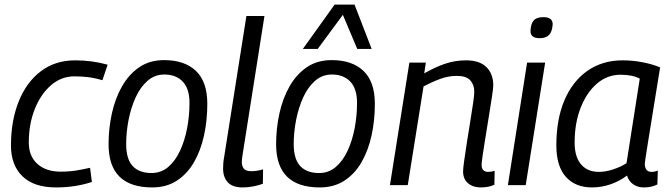

<svg xmlns="http://www.w3.org/2000/svg" viewBox="-20 -810 2936 840"><path d="M225 10Q129 10 78.5 -38.5Q28 -87 28 -174Q28 -282 62 -366.5Q96 -451 159 -498.5Q222 -546 309 -546Q383 -546 451 -527L428 -459Q395 -469 365 -472.5Q335 -476 306 -476Q248 -476 203 -437Q158 -398 132 -332.5Q106 -267 106 -187Q106 -126 144 -92.5Q182 -59 245 -59Q282 -59 313 -64Q344 -69 374 -76L382 -14Q350 -3 310 3.5Q270 10 225 10Z M646 10Q455 10 455 -179Q455 -248 469.5 -314Q484 -380 514 -432.5Q544 -485 589.5 -516Q635 -547 698 -547Q788 -547 837.5 -499.5Q887 -452 887 -356Q887 -283 872.5 -217Q858 -151 828.5 -100Q799 -49 753.5 -19.5Q708 10 646 10ZM643 -53Q685 -53 716 -79.5Q747 -106 767.5 -150Q788 -194 798.5 -248.5Q809 -303 809 -360Q809 -422 779.5 -453Q750 -484 699 -484Q657 -484 625.5 -456.5Q594 -429 573.5 -384Q553 -339 542.5 -285.5Q532 -232 532 -180Q532 -114 560.5 -83.5Q589 -53 643 -53Z M1058 -740H1137L1043 -144Q1041 -132 1039.5 -121Q1038 -110 1038 -100Q1038 -84 1046.5 -72.5Q1055 -61 1080 -61Q1092 -61 1104.5 -63Q1117 -65 1131 -69L1130 -6Q1111 1 1088 5.5Q1065 10 1042 10Q997 10 976.5 -12.5Q956 -35 956 -73Q956 -84 957 -96.5Q958 -109 960 -119Z M1379 10Q1188 10 1188 -179Q1188 -248 1202.5 -314Q1217 -380 1247 -432.5Q1277 -485 1322.5 -516Q1368 -547 1431 -547Q1521 -547 1570.5 -499.5Q1620 -452 1620 -356Q1620 -283 1605.5 -217Q1591 -151 1561.5 -100Q1532 -49 1486.5 -19.5Q1441 10 1379 10ZM1376 -53Q1418 -53 1449 -79.5Q1480 -106 1500.5 -150Q1521 -194 1531.5 -248.5Q1542 -303 1542 -360Q1542 -422 1512.5 -453Q1483 -484 1432 -484Q1390 -484 1358.5 -456.5Q1327 -429 1306.5 -384Q1286 -339 1275.5 -285.5Q1265 -232 1265 -180Q1265 -114 1293.5 -83.5Q1322 -53 1376 -53ZM1305 -596 1444 -790H1531L1606 -596H1543L1480 -745L1370 -596Z M1771 -536H1843L1836 -489Q1881 -515 1925.5 -530.5Q1970 -546 2019 -546Q2078 -546 2108 -516.5Q2138 -487 2138 -436Q2138 -424 2132.5 -388Q2127 -352 2119.5 -305.5Q2112 -259 2104.5 -213Q2097 -167 2092 -133Q2087 -99 2087 -89Q2087 -58 2116 -58Q2131 -58 2144 -63L2143 -2Q2129 5 2113 7.5Q2097 10 2083 10Q2049 10 2027.5 -8.5Q2006 -27 2006 -60Q2006 -73 2011 -108.5Q2016 -144 2023 -189Q2030 -234 2037.5 -279.5Q2045 -325 2050 -360Q2055 -395 2055 -408Q2055 -439 2037.5 -458.5Q2020 -478 1979 -478Q1942 -478 1906.5 -465Q1871 -452 1833 -432L1764 0H1686Z M2357 -735Q2398 -735 2398 -704Q2396 -672 2382.5 -657.5Q2369 -643 2341 -643Q2300 -643 2301 -675Q2302 -705 2314.5 -720Q2327 -735 2357 -735ZM2202 0 2286 -536H2365L2280 0Z M2797 10Q2770 10 2750.5 -3.5Q2731 -17 2723 -42Q2692 -18 2652 -4Q2612 10 2570 10Q2497 10 2455.5 -36.5Q2414 -83 2414 -174Q2414 -288 2449.5 -371.5Q2485 -455 2550.5 -500.5Q2616 -546 2704 -546Q2748 -546 2792 -537.5Q2836 -529 2868 -515Q2848 -392 2835 -311.5Q2822 -231 2814.5 -184.5Q2807 -138 2804 -117.5Q2801 -97 2801 -94Q2801 -58 2831 -58Q2845 -58 2858 -64L2856 -3Q2831 10 2797 10ZM2721 -96 2779 -466Q2747 -483 2695 -483Q2637 -483 2592 -444.5Q2547 -406 2520.5 -339Q2494 -272 2494 -186Q2494 -124 2522 -91Q2550 -58 2600 -58Q2630 -58 2663 -69Q2696 -80 2721 -96Z"/></svg>

Font: Georama
Style: Italic
Weight: 400
Italic angle: -9°
Designer: Jean-Baptiste Levee
Foundry: Production Type
Version: Version 1.000